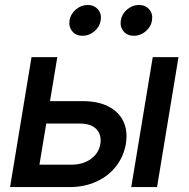

<svg xmlns="http://www.w3.org/2000/svg" viewBox="-20 -762 768 782"><path d="M159.2 -350.1H316.9Q379.9 -350.1 422.1 -328.1Q464.4 -306.2 482.7 -267.1Q501 -228 492.7 -176.3Q483.9 -125 452.9 -85Q421.9 -44.9 373 -22.5Q324.2 0 261.7 0H21L108.4 -529.3H213.4L140.6 -91.3H271Q317.9 -91.3 350.1 -114.5Q382.3 -137.7 388.7 -175.3Q394.5 -213.4 372.6 -236.1Q350.6 -258.8 304.2 -258.8H143.6ZM514.6 0 602.1 -529.3H707L619.6 0ZM525.4 -616.2Q498.5 -616.2 483.2 -634.5Q467.8 -652.8 472.2 -679.2Q476.1 -705.1 497.8 -723.4Q519.5 -741.7 545.9 -741.7Q572.8 -741.7 588.1 -723.4Q603.5 -705.1 599.1 -679.2Q595.2 -652.8 573.5 -634.5Q551.8 -616.2 525.4 -616.2ZM316.4 -616.2Q289.6 -616.2 274.4 -634.5Q259.3 -652.8 263.2 -679.2Q267.6 -705.1 289.1 -723.4Q310.5 -741.7 336.9 -741.7Q363.8 -741.7 379.2 -723.4Q394.5 -705.1 390.1 -679.2Q386.2 -652.8 364.5 -634.5Q342.8 -616.2 316.4 -616.2Z"/></svg>

Font: Inter 24pt Medium
Style: Italic
Weight: 500
Italic angle: -9.3988°
Designer: Rasmus Andersson
Foundry: rsms
Version: Version 4.001;git-66647c0bb